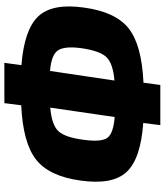

<svg xmlns="http://www.w3.org/2000/svg" viewBox="44 -796 771 900"><g transform="rotate(-90 430.0 -346.5)"><path d="M585 -712 574 -632Q741 -619 803 -553Q865 -487 844 -339Q824 -191 746.5 -129.5Q669 -68 492 -60L481 19H293L303 -61Q135 -73 73.5 -139Q12 -205 33 -354Q53 -502 131.5 -563.5Q210 -625 386 -633L396 -712ZM547 -498 502 -196Q584 -203 613 -235Q642 -267 654 -354Q664 -432 642.5 -462Q621 -492 547 -498ZM331 -195 375 -497Q293 -490 264 -458Q235 -426 224 -339Q213 -259 233 -230Q253 -201 331 -195Z"/></g></svg>

Font: Ezarion Extra Bold
Style: Italic
Weight: 800
Italic angle: -8°
Designer: Natanael Gama
Version: Version 1.001;PS 001.001;hotconv 1.0.70;makeotf.lib2.5.58329